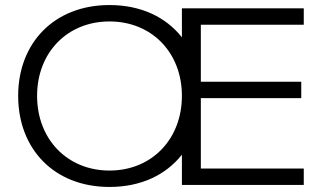

<svg xmlns="http://www.w3.org/2000/svg" viewBox="-20 -733 1274 761"><path d="M414 8C539 8 638 -40 701 -120V0H1184V-65H776V-344H1174V-409H776V-635H1184V-700H701V-585C638 -665 539 -713 414 -713C194 -713 52 -562 52 -353C52 -143 194 8 414 8ZM414 -57C247 -57 127 -181 127 -353C127 -525 247 -648 414 -648C581 -648 701 -525 701 -353C701 -181 581 -57 414 -57Z"/></svg>

Font: Absans
Style: Regular
Weight: 400
Designer: Valerio Monopoli
Version: Version 1.200;Glyphs 3.2 (3217)